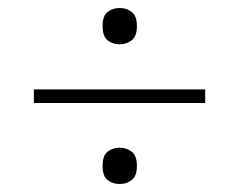

<svg xmlns="http://www.w3.org/2000/svg" viewBox="-20 -598 599 481"><path d="M280 -487Q262 -487 249.5 -497Q237 -507 237 -533Q237 -558 249.5 -568Q262 -578 280 -578Q297 -578 310 -568Q323 -558 323 -533Q323 -507 310 -497Q297 -487 280 -487ZM65 -340V-374H494V-340ZM280 -137Q262 -137 249.5 -147Q237 -157 237 -182Q237 -208 249.5 -218Q262 -228 280 -228Q297 -228 310 -218Q323 -208 323 -182Q323 -157 310 -147Q297 -137 280 -137Z"/></svg>

Font: Noto Serif ExtraLight
Style: Italic
Weight: 200
Italic angle: -12°
Designer: Monotype Design Team
Foundry: Monotype Imaging Inc.
Version: Version 2.014; ttfautohint (v1.8.4.7-5d5b)